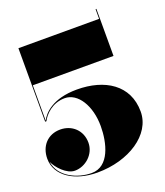

<svg xmlns="http://www.w3.org/2000/svg" viewBox="-157 -904 873 1014"><g transform="rotate(-20 279.0 -397.0)"><path d="M505 -540V-804.5H500.5V-750H47V-337H54C70.5 -369.5 115 -418.5 186 -418.5C260 -418.5 315 -329.5 315 -215C315 -121 285 2 186 2C108 2 9 -41 -3.5 -130C12 -94 60.5 -40 107 -40C166.5 -40 224 -90 224 -155C224 -225 172 -271 107 -271C36.5 -271 -9.5 -220 -9.5 -149C-9.5 -51.5 89 10 216 10C392 10 539.5 -85 539.5 -215C539.5 -365 418 -439.5 262 -439.5C126.5 -439.5 70 -379 51.5 -341V-540Z"/></g></svg>

Font: Bodoni* 36pt Fatface
Style: Regular
Weight: 900
Version: Version 2.3